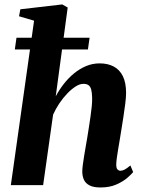

<svg xmlns="http://www.w3.org/2000/svg" viewBox="-20 -837 647 868"><path d="M434 10.5Q403 10.5 385 1.2Q367 -8 359.5 -24.2Q352 -40.5 352 -62Q352 -73 354.2 -90.5Q356.5 -108 360 -129.8Q363.5 -151.5 367.5 -174.5Q371.5 -197.5 375 -218Q378.5 -240 382.2 -263.5Q386 -287 389.2 -310.5Q392.5 -334 394.8 -355.8Q397 -377.5 396.5 -395Q396 -419 392.2 -432.5Q388.5 -446 380 -452Q371.5 -458 357.5 -458Q340.5 -458 321.8 -446Q303 -434 284 -414.2Q265 -394.5 248.2 -369.5Q231.5 -344.5 220 -318.5L175 0H29L134 -743.5L66 -763.5L72 -795L261.5 -817L286 -803L232 -401.5Q247 -430 267.8 -456.8Q288.5 -483.5 314.2 -504.8Q340 -526 369 -538.2Q398 -550.5 430.5 -550.5Q467.5 -550.5 494.2 -536.2Q521 -522 535.5 -492.5Q550 -463 550 -417Q550 -397 546.2 -367.5Q542.5 -338 537.5 -305.8Q532.5 -273.5 528 -246Q525 -227 521.5 -206Q518 -185 514.5 -164.5Q511 -144 508.5 -125.8Q506 -107.5 505.5 -94Q505.5 -76.5 511.2 -70.8Q517 -65 524 -65Q533 -65 543.2 -70.2Q553.5 -75.5 569.5 -89L582 -59Q575 -50 555.8 -33.2Q536.5 -16.5 506.2 -3Q476 10.5 434 10.5ZM54.5 -666.5H385L377.5 -613.5H47Z"/></svg>

Font: Merriweather 60pt ExtraBold
Style: Italic
Weight: 800
Italic angle: -7.8°
Version: Version 2.101